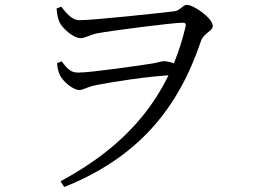

<svg xmlns="http://www.w3.org/2000/svg" viewBox="-20 -719 1040 782"><path d="M226.5 19.4 241.8 42.7C535.7 -75.3 702.9 -268.2 798.6 -552C809 -584 846.7 -592.1 846.7 -613.5C846.7 -644.8 768.5 -699.3 741.3 -699.3C724.1 -699.3 714.5 -675.6 689 -672.9C639.7 -666.7 359.2 -636.7 304.4 -636.7C271.1 -636.7 247.5 -669.1 229.5 -691.8L210.4 -684.4C212.6 -657.6 216.8 -640.9 222.4 -628.6C234.9 -602.3 279.6 -563.7 307.5 -563.7C328.8 -563.7 341.3 -576.4 376.4 -583.3C431.9 -594.2 685.1 -626.4 722.4 -626.4C733.6 -626.4 739.6 -624.9 735.2 -608.3C666.7 -318.6 492.2 -123.2 226.5 19.4ZM302.4 -352.5C322.2 -352.5 330 -364.2 371.9 -372.4C426.5 -383.2 587.9 -410.2 690.4 -413.2L707.2 -455.3C687.5 -461.7 666.1 -469.6 648.2 -469.6C636 -469.6 622.4 -464 601.9 -460.6C557.3 -453.5 352 -423.4 299.1 -423.4C268.3 -423.4 255.3 -437.4 231 -469.1L212.3 -461.7C213.7 -441.3 218.5 -424.4 224.9 -411.1C236.3 -388.7 276.5 -352.5 302.4 -352.5Z"/></svg>

Font: Source Han Serif TW VF
Style: Regular
Weight: 250
Designer: Ryoko NISHIZUKA 西塚涼子 (kana & ideographs); Frank Grießhammer (Latin, Greek & Cyrillic); Wenlong ZHANG 张文龙 (bopomofo); San
Foundry: Adobe
Version: Version 2.002;hotconv 1.1.0;makeotfexe 2.6.0